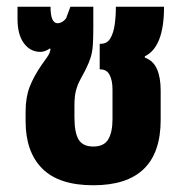

<svg xmlns="http://www.w3.org/2000/svg" viewBox="-20 -537 546 570"><path d="M257 13Q155 13 105.5 -36.5Q56 -86 56 -177V-205Q56 -248 68 -279Q80 -310 104 -345Q111 -355 120 -367.5Q129 -380 130 -392L128 -393Q113 -383 100 -383Q70 -383 51 -408.5Q32 -434 32 -481V-517H130Q130 -468 151 -468Q164 -468 176 -482L189 -517H257V-452Q257 -421 255.5 -401.5Q254 -382 249 -366Q244 -350 234 -330Q225 -313 217.5 -299Q210 -285 205.5 -268Q201 -251 201 -224V-189Q201 -143 213.5 -122.5Q226 -102 257 -102Q289 -102 301.5 -123.5Q314 -145 314 -183V-271Q314 -298 305.5 -314.5Q297 -331 278 -331H276V-407H279Q298 -407 307.5 -423Q317 -439 320.5 -464Q324 -489 324 -517H467Q467 -397 410 -370V-366Q435 -357 446 -332Q457 -307 457 -268V-181Q457 13 257 13Z"/></svg>

Font: Noto Sans Thai UI ExtCond ExtBd
Style: Regular
Weight: 800
Width: 2
Designer: Monotype Design Team
Foundry: Monotype Imaging Inc.
Version: Version 2.000